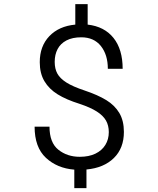

<svg xmlns="http://www.w3.org/2000/svg" viewBox="-20 -839 790 960"><path d="M153 -205.8H227.5Q227.5 -125.8 271.8 -90.4Q316 -55 378.8 -55Q424.2 -55 456.9 -70.6Q489.5 -86.3 506.7 -114.3Q524 -142.3 524 -178.5Q524 -211.5 509.9 -236.4Q495.7 -261.2 463.7 -281.6Q431.7 -302 376.8 -320.2Q311.3 -340.7 268.4 -367.2Q225.5 -393.7 202.1 -433Q178.8 -472.2 178.8 -528Q178.8 -608 226.6 -658.1Q274.5 -708.3 356.5 -716V-818.5H418.3V-716Q501.8 -706.5 547.5 -649.4Q593.3 -592.2 593.3 -495H519.2Q519.2 -565.2 484.4 -608.9Q449.5 -652.5 386.3 -652.5Q342.3 -652.5 312.4 -636.9Q282.5 -621.2 268 -593.6Q253.5 -566 253.5 -529.7Q253.5 -495.3 266.8 -471Q280 -446.8 312.1 -426.4Q344.3 -406 403 -386.5Q469.3 -364.3 511.6 -338.3Q554 -312.3 576.8 -273.8Q599.5 -235.3 599.5 -179.5Q599.5 -98 549.3 -48.8Q499 0.5 412.3 8.5V101.5H351.5V9.2Q266 2.5 209.5 -50Q153 -102.5 153 -205.8Z"/></svg>

Font: FreesentationVF
Style: Regular
Weight: 400
Designer: glyphs from Roboto by Christian Robertson / Hangul glyphs from Noto Sans CJK(Source Han Sans) by Jang Soo-young and Kang
Foundry: PT&
Version: Version 2.001;Glyphs 3.3.1 (3343)